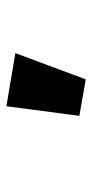

<svg xmlns="http://www.w3.org/2000/svg" viewBox="136 -978 288 600"><g transform="rotate(-90 280.0 -678.0)"><path d="M332 -554 414 -774 248 -802 218 -574Z"/></g></svg>

Font: Source Sans Pro Black
Style: Regular
Weight: 900
Designer: Paul D. Hunt
Foundry: Adobe Systems Incorporated
Version: Version 3.006;hotconv 1.0.111;makeotfexe 2.5.65597